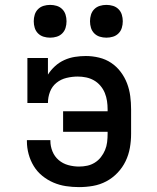

<svg xmlns="http://www.w3.org/2000/svg" viewBox="-20 -757 640 785"><path d="M303 8Q276 8 249.5 4Q223 0 198.5 -10.5Q174 -21 153 -38Q132 -55 118 -78Q104 -101 97 -127Q90 -153 90 -179V-184H186V-181Q186 -159 194.5 -138Q203 -117 220 -102.5Q237 -88 259 -82Q281 -76 303 -76Q320 -76 336.5 -79.5Q353 -83 367.5 -92Q382 -101 392.5 -114.5Q403 -128 409.5 -143.5Q416 -159 418 -176Q420 -193 420 -210V-218H238V-302H420V-310Q420 -327 417.5 -344Q415 -361 408.5 -377Q402 -393 390.5 -406.5Q379 -420 364 -428.5Q349 -437 332 -440.5Q315 -444 298 -444Q275 -444 252 -438.5Q229 -433 211 -418.5Q193 -404 184.5 -382Q176 -360 176 -336H92V-520H176V-452Q188 -471 205 -486.5Q222 -502 243 -511.5Q264 -521 286.5 -524.5Q309 -528 331 -528Q358 -528 385 -521.5Q412 -515 434.5 -500Q457 -485 473.5 -463Q490 -441 499.5 -416Q509 -391 512.5 -364Q516 -337 516 -310V-210Q516 -181 511 -152.5Q506 -124 493.5 -98Q481 -72 460.5 -50.5Q440 -29 414.5 -15.5Q389 -2 360.5 3Q332 8 303 8ZM415 -603Q401 -603 388 -607Q375 -611 365.5 -620.5Q356 -630 352 -643Q348 -656 348 -670Q348 -684 352 -697Q356 -710 365.5 -719.5Q375 -729 388 -733Q401 -737 415 -737Q429 -737 442 -733Q455 -729 464.5 -719.5Q474 -710 478 -697Q482 -684 482 -670Q482 -656 478 -643Q474 -630 464.5 -620.5Q455 -611 442 -607Q429 -603 415 -603ZM185 -603Q171 -603 158 -607Q145 -611 135.5 -620.5Q126 -630 122 -643Q118 -656 118 -670Q118 -684 122 -697Q126 -710 135.5 -719.5Q145 -729 158 -733Q171 -737 185 -737Q199 -737 212 -733Q225 -729 234.5 -719.5Q244 -710 248 -697Q252 -684 252 -670Q252 -656 248 -643Q244 -630 234.5 -620.5Q225 -611 212 -607Q199 -603 185 -603Z"/></svg>

Font: Iosevka HT Medium Extended
Style: Regular
Weight: 500
Width: 7
Monospace: yes
Designer: Belleve Invis
Foundry: Belleve Invis
Version: Version 32.3.0; ttfautohint (v1.8.4)